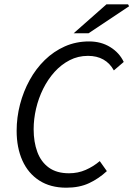

<svg xmlns="http://www.w3.org/2000/svg" viewBox="-20 -861 620 893"><path d="M288.4 12Q214.4 12 162.7 -21.4Q110.9 -54.8 84.1 -114.5Q57.4 -174.2 57.4 -252.7Q57.4 -315 73.1 -375.3Q88.8 -435.7 117.9 -488.5Q146.9 -541.4 188.3 -581.8Q229.7 -622.2 281.7 -645.3Q333.7 -668.3 394.3 -668.3Q450.3 -668.3 492.7 -642Q535.2 -615.8 555.5 -572.9L509.6 -533.5Q491 -567.2 460.7 -584.2Q430.5 -601.2 389.2 -601.2Q342.9 -601.2 303.9 -581Q264.8 -560.8 233.8 -526.6Q202.9 -492.3 180.9 -448.2Q159 -404 147.7 -355.5Q136.5 -306.9 136.5 -260Q136.5 -200.3 153.7 -154Q170.9 -107.7 207.3 -81.4Q243.7 -55.1 300.9 -55.1Q342.7 -55.1 378.5 -70.8Q414.3 -86.4 444 -111.7L477 -65.1Q439.5 -30.3 394.3 -9.1Q349.2 12 288.4 12ZM322.6 -706.3 475.3 -841H575.5L580.5 -831.9L392 -706.3Z"/></svg>

Font: Source Sans 3
Style: Italic
Weight: 200
Italic angle: -11°
Designer: Paul D. Hunt
Foundry: Adobe
Version: Version 3.046;hotconv 1.0.118;makeotfexe 2.5.65603